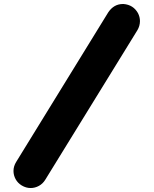

<svg xmlns="http://www.w3.org/2000/svg" viewBox="-20 -894 775 968"><path d="M134.2 54Q111.4 54 89.6 41.1Q69.3 28.7 58.7 9.2Q48 -10.4 48 -32.2Q48 -55.9 61.9 -78.2L525.7 -831.7Q554 -873.8 599.5 -873.8H603Q652 -869.8 675.7 -827.7Q685.6 -808.4 685.6 -787.6Q685.6 -762.9 672.3 -741.1L208.4 11.9Q196 32.2 176.2 43.1Q156.4 54 134.2 54Z"/></svg>

Font: AKL FREE 002
Style: Regular
Weight: 400
Designer: AKL
Foundry: AKL
Version: Version 1.00;August 17, 2024;FontCreator 13.0.0.2675 64-bit